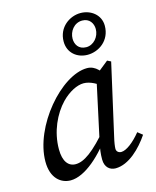

<svg xmlns="http://www.w3.org/2000/svg" viewBox="-115 -831 751 923"><g transform="rotate(-15 261.0 -369.5)"><path d="M122 13C193 13 282 -66 352 -170H355L343 -192C256 -89 206 -56 165 -56C129 -56 105 -85 105 -146C105 -234 143 -314 191 -364C227 -401 269 -422 301 -422C335 -422 369 -401 394 -380L431 -406C405 -452 379 -488 336 -488C207 -488 27 -279 27 -105C27 -22 74 13 122 13ZM345 13C412 13 475 -51 514 -109L490 -128C455 -85 417 -56 392 -56C379 -56 368 -64 368 -78C368 -89 371 -110 377 -135L457 -489L439 -498L378 -449L371 -443L304 -133L303 -128C296 -95 293 -74 293 -45C293 -5 318 13 345 13ZM357 -549C412 -549 472 -589 472 -663C472 -718 425 -752 374 -752C321 -752 261 -712 261 -640C261 -584 304 -549 357 -549ZM360 -586C321 -586 306 -615 306 -642C306 -678 332 -715 373 -715C409 -715 426 -687 426 -659C426 -620 396 -586 360 -586Z"/></g></svg>

Font: Source Serif 4 Variable
Style: Italic
Weight: 400
Italic angle: -12°
Designer: Frank Grießhammer
Foundry: Adobe Systems Incorporated
Version: Version 4.004;hotconv 1.0.116;makeotfexe 2.5.65601